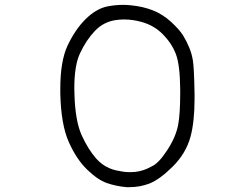

<svg xmlns="http://www.w3.org/2000/svg" viewBox="-20 -757 1040 796"><path d="M515.1 19Q560.5 19 599.6 3.9Q642.6 -13.2 696.5 -66.9Q750.5 -120.6 769.5 -189Q786.6 -251.5 786.6 -347.7Q786.6 -356.9 786.6 -367.2Q784.7 -476.6 779.8 -505.4Q775.4 -533.7 764.6 -559.6Q754.4 -585 738.8 -610.4Q723.1 -635.3 689 -666.5Q654.8 -697.8 614.3 -713.9Q573.2 -730 524.4 -734.9Q507.3 -736.8 489.7 -736.8Q459 -736.8 428.2 -731Q379.4 -722.2 333.5 -676.3Q291.5 -634.3 259.8 -567.4Q230 -502.9 230 -389.6Q230 -379.9 230 -369.1Q232.9 -241.2 264.9 -168.9Q296.9 -96.7 341.1 -54Q385.3 -11.2 423.3 2Q461.4 15.1 505.4 19Q510.3 19 515.1 19ZM608.4 -66.9Q608.4 -66.9 608.4 -66.9ZM541 -44.4Q531.2 -43.5 524.9 -43.5Q518.6 -43.5 511 -43.5Q503.4 -43.5 489.5 -45.4Q475.6 -47.4 460.7 -50.8Q445.8 -54.2 432.6 -60.1Q402.3 -73.2 378.4 -100.1Q345.7 -137.2 318.4 -196.8Q291.5 -256.8 288.6 -369.1Q288.1 -380.4 288.1 -391.1Q288.1 -486.8 312 -536.6Q337.9 -591.8 374 -629.4Q411.1 -668 463.9 -674.3Q479.5 -676.3 494.6 -676.3Q530.8 -676.3 566.9 -666Q618.7 -651.9 655.3 -614.7Q691.9 -577.6 709 -533.2Q726.1 -488.8 727.1 -387.7Q727.1 -378.9 727.1 -370.1Q727.1 -282.7 718.3 -237.8Q708 -187 672.9 -133.8Q637.7 -79.6 608.4 -66.9Q575.7 -48.3 541 -44.4Z"/></svg>

Font: NaikaiFont
Style: Light
Weight: 300
Version: Version 1.89